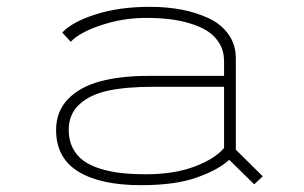

<svg xmlns="http://www.w3.org/2000/svg" viewBox="-20 -532 890 563"><path d="M419.5 -512Q468.5 -512 512 -503.8Q555.5 -495.5 592 -478.5Q628.5 -461.5 650 -431.2Q671.5 -401 671.5 -361V-93L750.5 -15L725.5 8.5L652 -63.5Q621.5 -34.5 558 -11.8Q494.5 11 393.5 11Q274.5 11 209.5 -29Q144.5 -69 144.5 -151Q144.5 -205 179 -241Q213.5 -277 273 -293.2Q332.5 -309.5 415.5 -309.5H637V-353Q637 -381.5 623.8 -404Q610.5 -426.5 588.8 -440.5Q567 -454.5 536.8 -463.5Q506.5 -472.5 475.2 -476Q444 -479.5 408.5 -479.5Q340.5 -479.5 276.8 -458.2Q213 -437 187.5 -409.5L162.5 -436.5Q192.5 -468.5 261.8 -490.2Q331 -512 419.5 -512ZM408 -21Q490.5 -21 550.2 -43.5Q610 -66 637 -98V-277.5H428.5Q350.5 -277.5 297.5 -266.2Q244.5 -255 213 -226.2Q181.5 -197.5 181.5 -151Q181.5 -121 193.2 -98Q205 -75 225.2 -60.5Q245.5 -46 275 -37Q304.5 -28 336.8 -24.5Q369 -21 408 -21Z"/></svg>

Font: League Mono Wide Thin
Style: Regular
Weight: 100
Width: 8
Designer: Tyler Finck
Foundry: The League of Moveable Type / Tyler Finck
Version: Version 2.210